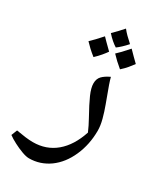

<svg xmlns="http://www.w3.org/2000/svg" viewBox="-217 -658 799 938"><g transform="rotate(30 183.0 -189.0)"><path d="M111 204Q95 204 70.5 195Q46 186 21 173Q-4 160 -20 148L-7 115Q21 120 44.5 123Q68 126 88 126Q163 126 216.5 81Q270 36 298 -49Q291 -65 283.5 -80.5Q276 -96 267 -112Q233 -173 217 -209.5Q201 -246 201 -271Q201 -297 216 -312.5Q231 -328 259 -341Q263 -325 271 -302Q279 -279 288 -255.5Q297 -232 304 -212Q317 -177 326 -143Q335 -109 335 -81Q335 -3 305.5 63.5Q276 130 225 167Q173 204 111 204ZM137 -382Q118 -397 103 -411Q88 -425 77 -437Q89 -448 103.5 -463.5Q118 -479 135 -498Q140 -492 154 -478.5Q168 -465 190 -443Q181 -430 168 -414.5Q155 -399 137 -382ZM279 -395Q262 -409 247.5 -422.5Q233 -436 220 -450Q229 -458 244 -473.5Q259 -489 278 -511Q292 -497 305.5 -483Q319 -469 333 -456Q323 -442 310 -426.5Q297 -411 279 -395ZM208 -477Q195 -485 180.5 -497.5Q166 -510 152 -526Q167 -541 180.5 -555Q194 -569 205 -582Q215 -569 228.5 -555.5Q242 -542 260 -526Q246 -510 232.5 -497.5Q219 -485 208 -477Z"/></g></svg>

Font: Noto Naskh Arabic
Style: Regular
Weight: 400
Designer: Monotype Design Team, David Williams, Mohamad Dakak and Nizar Qandah
Foundry: Monotype Imaging Inc.
Version: Version 2.013